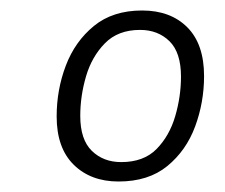

<svg xmlns="http://www.w3.org/2000/svg" viewBox="-20 -720 429 366"><path d="M206 -374Q153 -374 120.5 -406Q88 -438 88 -498Q88 -549 105.5 -595Q123 -641 159 -670.5Q195 -700 251 -700Q305 -700 337 -668Q369 -636 369 -575Q369 -525 352 -479Q335 -433 299 -403.5Q263 -374 206 -374ZM211 -411Q254 -411 278.5 -436Q303 -461 314 -498.5Q325 -536 325 -574Q325 -620 303 -641.5Q281 -663 247 -663Q205 -663 180 -637.5Q155 -612 144 -574.5Q133 -537 133 -499Q133 -454 155 -432.5Q177 -411 211 -411Z"/></svg>

Font: Chivo ExtraLight
Style: Italic
Weight: 250
Italic angle: -8.05°
Designer: Hector Gatti
Foundry: Omnibus-Type
Version: Version 2.002